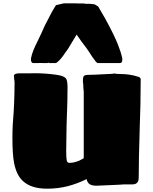

<svg xmlns="http://www.w3.org/2000/svg" viewBox="-20 -1117 925 1160"><path d="M121 -21Q80 -56 65 -133Q55 -184 55 -286Q55 -360 63 -448Q63 -462 65 -488Q66 -509 67 -547.5Q68 -586 68 -615Q68 -630 66 -636Q64 -650 64 -658Q64 -674 98 -674H158Q222 -676 281 -670Q322 -666 344 -661Q371 -654 380 -641Q388 -626 388 -589Q388 -544 387 -506.5Q386 -469 385 -440Q384 -433 384 -418Q384 -398 382 -350Q380 -262 380 -203Q380 -166 383 -149Q386 -133 399 -133Q426 -133 458 -146Q478 -156 486 -161V-563Q483 -586 483 -608Q481 -614 481 -625V-634Q481 -652 488 -659Q495 -665 521 -665Q550 -665 596 -668Q612 -668 640 -670Q660 -670 669 -673Q675 -673 683 -671Q695 -671 703 -670L733 -669Q755 -668 788 -661L816 -653Q825 -650 827.5 -646Q830 -642 830 -636Q830 -488 824 -339Q818 -143 818 -43Q818 -3 780 -3H729Q709 -1 656 1Q626 3 609 3L563 5Q536 5 522 -4Q508 -13 503 -35Q449 -8 389 8Q329 23 265 23Q170 23 121 -21ZM167 -756V-762Q167 -766 168 -768Q175 -805 206 -866Q213 -882 229 -914L251 -963L281 -1021Q289 -1038 313 -1078L319 -1086L366 -1097H424L462 -1096H477H488Q492 -1094 501 -1094H521L551 -1091L573 -1078L616 -1004Q671 -903 692 -849Q710 -804 718 -768L719 -762V-756Q719 -736 704 -736H682H658H629H592H571Q566 -736 557 -747Q536 -774 519 -802Q509 -818 502 -827Q475 -861 443 -908Q404 -842 391 -822L378 -804Q358 -774 348 -763Q324 -736 316 -736H297H276L272 -739L267 -736H237Q233 -736 227 -736.5Q221 -737 211 -736H181Q174 -736 170.5 -742Q167 -748 167 -756Z"/></svg>

Font: Sigmar One
Style: Regular
Weight: 400
Designer: Vernon Adams
Foundry: Vernon Adams
Version: Version 2.000